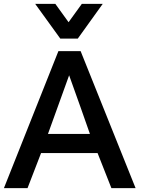

<svg xmlns="http://www.w3.org/2000/svg" viewBox="-31 -976 751 996"><path d="M372.6 -775.9 502 -956.1H393.6L324.7 -860.8L255.9 -956.1H151.4L281.7 -775.9ZM327.6 -585.4C369.6 -468.3 405.8 -366.7 435.5 -281.2H217.8ZM111.8 0 182.1 -182.1H475.1L546.9 0H672.4L387.2 -710.9H272L-10.7 0Z"/></svg>

Font: Ride SemiBold
Style: Regular
Weight: 600
Version: Version 3.000